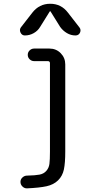

<svg xmlns="http://www.w3.org/2000/svg" viewBox="-20 -780 540 1030"><path d="M113.3 -589.8Q97.7 -589.8 90.3 -605Q83 -620.1 91.8 -632.8L153.3 -711.9Q190.4 -759.8 249.5 -759.8Q308.6 -759.8 344.7 -711.9L406.2 -632.8Q416 -620.1 409.2 -605Q402.3 -589.8 384.8 -589.8Q360.4 -589.8 338.9 -602.5Q317.4 -615.2 302.7 -635.7L251 -718.8Q251 -719.7 249 -719.7Q247.1 -719.7 247.1 -718.8L195.3 -635.7Q182.6 -614.3 160.6 -602.1Q138.7 -589.8 113.3 -589.8ZM125 162.1Q169.9 161.1 192.4 156.7Q214.8 152.3 228.5 136.7Q242.2 121.1 245.1 99.6Q248 78.1 248 33.2V-441.4Q248 -446.3 245.1 -449.2Q242.2 -452.1 237.3 -452.1H163.1Q149.4 -452.1 139.2 -461.9Q128.9 -471.7 128.9 -485.8Q128.9 -500 139.2 -509.8Q149.4 -519.5 163.1 -519.5H245.1Q281.2 -519.5 305.7 -494.6Q330.1 -469.7 330.1 -434.6V33.2Q330.1 93.8 322.8 128.9Q315.4 164.1 291.5 187.5Q267.6 210.9 229.5 219.2Q191.4 227.5 124 230.5Q110.4 230.5 100.1 220.2Q89.8 210 89.8 195.8Q89.8 181.6 100.6 171.9Q111.3 162.1 125 162.1Z"/></svg>

Font: Rounded-X Mgen+ 2m regular
Style: Regular
Weight: 400
Designer: [Source Han Sans]
Ryoko NISHIZUKA  (kana & ideographs); Paul D. Hunt (Latin, Greek & Cyrillic); Wenlong ZHANG  (bopomofo
Version: Version 1.059.20150602